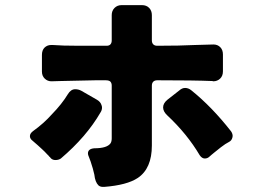

<svg xmlns="http://www.w3.org/2000/svg" viewBox="-20 -750 1040 751"><path d="M324 -150Q324 -168 349 -170Q398 -170 412 -189Q417 -196 417 -209V-415Q417 -425 412 -430.5Q407 -436 393 -436H354L215 -433L181 -432Q166 -432 155 -442.5Q144 -453 144 -470V-535Q144 -554 154.5 -564Q165 -574 180 -574Q183 -574 186 -574Q222 -571 289 -571H397Q407 -571 412 -576.5Q417 -582 417 -592V-691Q417 -708 428 -719Q439 -730 456 -730H535Q553 -730 563.5 -719Q574 -708 574 -691V-592Q574 -582 579.5 -576.5Q585 -571 595 -571Q684 -571 743 -574L815 -576Q831 -576 841.5 -565.5Q852 -555 852 -537V-471Q852 -453 841 -442.5Q830 -432 814 -432Q813 -432 811 -433Q740 -436 595 -436Q585 -436 579.5 -430.5Q574 -425 574 -415V-181Q574 -91 519 -54Q477 -26 388 -19Q384 -19 382 -19Q372 -19 365 -25Q352 -38 349 -67Q346 -80 343 -91Q334 -122 327 -138Q324 -144 324 -150ZM634 -299Q618 -314 618 -330Q618 -346 635 -360L681 -396Q692 -406 704 -406Q717 -406 728 -397Q809 -332 884 -236Q890 -227 890 -218Q890 -215 889 -212Q886 -200 876 -195Q862 -188 844 -174Q826 -160 819 -154Q812 -148 808 -145Q804 -142 800 -138Q792 -130 781 -130Q770 -130 761 -143Q712 -226 634 -299ZM218 -130Q209 -124 197 -124Q185 -124 178 -132Q176 -134 175 -136Q172 -137 171 -140L164 -147Q155 -157 144.5 -166.5Q134 -176 127 -182.5Q120 -189 116 -192Q112 -195 108 -199Q97 -207 97 -217.5Q97 -228 109 -237Q151 -267 183 -303Q222 -343 245 -381Q257 -401 274 -401Q287 -401 298 -395L359 -360Q373 -352 377 -339Q379 -334 379 -329Q379 -319 373 -310Q318 -215 218 -130Z"/></svg>

Font: Tsunagi Gothic Black
Style: Regular
Weight: 900
Designer: Yoshimichi Ohira
Foundry: Positype
Version: Version 1.001